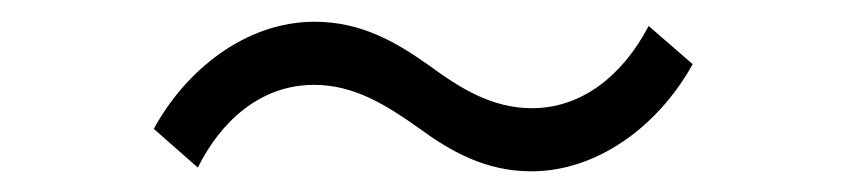

<svg xmlns="http://www.w3.org/2000/svg" viewBox="-20 -506 798 181"><path d="M481 -344.5C542 -344.5 600 -386 633 -445.5L591.5 -481.5C566 -433 527 -404 481.5 -404C443.5 -404 413.5 -423 383.5 -445C353 -466.5 320.5 -485.5 276.5 -485.5C211 -485.5 154.5 -439 125 -384.5L166.5 -348C188 -391.5 225.5 -426 276 -426C314 -426 344 -407 374.5 -385.5C404.5 -363.5 437.5 -344.5 481 -344.5Z"/></svg>

Font: Spartan
Style: Regular
Weight: 400
Designer: Matt Bailey, Mirko Velimirovic
Foundry: Matt Bailey
Version: Version 1.003